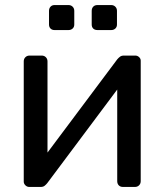

<svg xmlns="http://www.w3.org/2000/svg" viewBox="-20 -740 649 760"><path d="M96 0Q87 0 80.5 -6.5Q74 -13 74 -21V-497Q74 -507 80.5 -513.5Q87 -520 97 -520H145Q155 -520 161.5 -513.5Q168 -507 168 -497V-73L141 -100L444 -505Q449 -511 455 -515.5Q461 -520 470 -520H516Q524 -520 530.5 -514Q537 -508 537 -500V-23Q537 -13 530.5 -6.5Q524 0 514 0H467Q456 0 450 -6.5Q444 -13 444 -23V-422L472 -423L167 -15Q163 -10 157 -5Q151 0 141 0ZM366 -621Q355 -621 349 -627Q343 -633 343 -643V-697Q343 -707 349 -713.5Q355 -720 366 -720H420Q430 -720 436.5 -713.5Q443 -707 443 -697V-643Q443 -633 436.5 -627Q430 -621 420 -621ZM196 -621Q186 -621 180 -627Q174 -633 174 -643V-697Q174 -707 180 -713.5Q186 -720 196 -720H251Q261 -720 267.5 -713.5Q274 -707 274 -697V-643Q274 -633 267.5 -627Q261 -621 251 -621Z"/></svg>

Font: Rubik Light
Style: Regular
Weight: 400
Version: Version 2.101